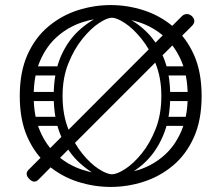

<svg xmlns="http://www.w3.org/2000/svg" viewBox="-20 -730 874 758"><path d="M721 -351Q721 -432 695.5 -490.5Q670 -549 627 -586.5Q584 -624 529.5 -642Q475 -660 417 -660Q359 -660 304.5 -642Q250 -624 207 -586.5Q164 -549 138.5 -490.5Q113 -432 113 -351Q113 -270 138.5 -211.5Q164 -153 207 -115.5Q250 -78 304.5 -60Q359 -42 417 -42Q475 -42 529.5 -60Q584 -78 627 -115.5Q670 -153 695.5 -211.5Q721 -270 721 -351ZM58 -351Q58 -446 88.5 -514Q119 -582 171 -625.5Q223 -669 287 -689.5Q351 -710 417 -710Q483 -710 547 -689.5Q611 -669 663 -625.5Q715 -582 745.5 -514Q776 -446 776 -351Q776 -256 745.5 -188Q715 -120 663 -76.5Q611 -33 547 -12.5Q483 8 417 8Q351 8 287 -12.5Q223 -33 171 -76.5Q119 -120 88.5 -188Q58 -256 58 -351ZM222 -252Q222 -243 217 -238Q212 -233 205 -233H110Q94 -233 94 -252Q94 -269 111 -269H205Q222 -269 222 -252ZM220 -451Q220 -442 215 -437Q210 -432 203 -432H108Q92 -432 92 -451Q92 -468 109 -468H203Q220 -468 220 -451ZM214 -350Q214 -341 209 -336Q204 -331 197 -331H102Q86 -331 86 -350Q86 -367 103 -367H197Q214 -367 214 -350ZM613 -252Q613 -269 630 -269H724Q741 -269 741 -252Q741 -233 725 -233H630Q623 -233 618 -238Q613 -243 613 -252ZM615 -451Q615 -468 632 -468H726Q743 -468 743 -451Q743 -432 727 -432H632Q625 -432 620 -437Q615 -442 615 -451ZM621 -350Q621 -367 638 -367H732Q749 -367 749 -350Q749 -331 733 -331H638Q631 -331 626 -336Q621 -341 621 -350ZM439 -18 422 -42Q442 -42 474.5 -63Q507 -84 539.5 -124Q572 -164 594.5 -221Q617 -278 617 -351Q617 -423 594 -480Q571 -537 538 -577.5Q505 -618 473 -639Q441 -660 422 -660L438 -680Q498 -658 546.5 -615.5Q595 -573 623.5 -508Q652 -443 652 -351Q652 -260 623.5 -193.5Q595 -127 547 -84Q499 -41 439 -18ZM405 -18Q346 -41 297.5 -84Q249 -127 220.5 -193.5Q192 -260 192 -351Q192 -443 220.5 -508Q249 -573 298 -615.5Q347 -658 406 -680L422 -660Q403 -660 371 -639Q339 -618 306 -577.5Q273 -537 250 -480Q227 -423 227 -351Q227 -278 249.5 -221Q272 -164 304.5 -124Q337 -84 369.5 -63Q402 -42 422 -42ZM738 -666Q757 -646 737 -627Q691 -581 630.5 -520.5Q570 -460 502.5 -392.5Q435 -325 367.5 -257.5Q300 -190 239 -129Q178 -68 132 -21Q115 -4 96 -23Q76 -43 93 -60L698 -666Q706 -674 717 -674.5Q728 -675 738 -666Z"/></svg>

Font: Agu Display Uzo
Style: Regular
Weight: 400
Version: Version 1.103